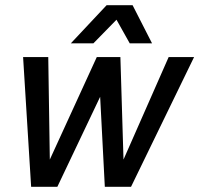

<svg xmlns="http://www.w3.org/2000/svg" viewBox="-20 -720 768 740"><path d="M166 -500 172 -105 353 -500H444L456 -105L630 -500H728L485 0H384L366 -347L201 0H100L69 -500ZM253 -553 391 -700H491L566 -553H480L429 -644L340 -553Z"/></svg>

Font: Epunda Sans Medium
Style: Italic
Weight: 500
Italic angle: -12.0243°
Designer: Simon Atzbach
Foundry: typofactur
Version: Version 2.204; ttfautohint (v1.8.4.7-5d5b)